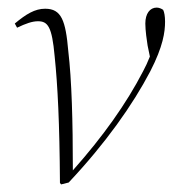

<svg xmlns="http://www.w3.org/2000/svg" viewBox="-20 -479 465 506"><path d="M138 3 141 7 161 2C258 -101 330 -203 376 -291C410 -357 415 -395 415 -422C415 -436 413 -447 410 -453C406 -456 399 -459 393 -459C375 -459 363 -443 363 -417C363 -399 367 -371 369 -359L375 -330C369 -315 364 -304 357 -291C313 -206 252 -120 172 -30C172 -160 169 -268 160 -344C153 -425 142 -456 99 -456C72 -456 49 -442 19 -417L25 -406C48 -417 65 -423 80 -423C106 -423 117 -409 124 -331C132 -254 137 -155 138 3Z"/></svg>

Font: Source Serif 4 Display Light
Style: Italic
Weight: 300
Italic angle: -12°
Designer: Frank Grießhammer
Foundry: Adobe Systems Incorporated
Version: Version 4.004;hotconv 1.0.117;makeotfexe 2.5.65602